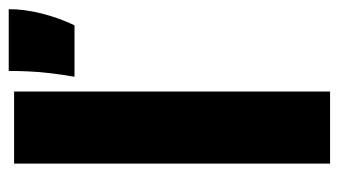

<svg xmlns="http://www.w3.org/2000/svg" viewBox="-184 -574 758 429"><g transform="rotate(-90 194.5 -359.0)"><path d="M44 0V-706H205V0ZM238 -571Q243 -600 246 -625.5Q249 -651 250 -674.5Q251 -698 251 -718H389Q389 -683 379.5 -645Q370 -607 353 -571Z"/></g></svg>

Font: Bricolage Grotesque 72pt ExtraBold
Style: Regular
Weight: 800
Designer: Mathieu Triay
Foundry: Atelier Triay
Version: Version 1.001;gftools[0.9.33.dev8+g029e19f]